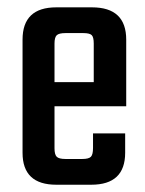

<svg xmlns="http://www.w3.org/2000/svg" viewBox="-20 -508 400 528"><path d="M129.9 -282.2H237.8V-388.2Q237.8 -405.8 232.2 -411.4Q226.6 -417 209 -417H160.2Q142.1 -417 136 -411.1Q129.9 -405.3 129.9 -388.2ZM134.8 -487.8H232.9Q327.1 -487.8 327.1 -398.9V-215.8H129.9V-100.1Q129.9 -83 136 -76.9Q142.1 -70.8 160.2 -70.8H206.1Q224.1 -70.8 230 -76.9Q235.8 -83 235.8 -101.1V-141.1H324.2V-87.9Q324.2 0 231 0H134.8Q42 0 42 -87.9V-398.9Q42 -487.8 134.8 -487.8Z"/></svg>

Font: Teko
Style: Regular
Weight: 400
Designer: Manushi Parikh, Jonny Pinhorn
Foundry: Indian Type Foundry
Version: Version 2.000;PS 1.0;hotconv 1.0.79;makeotf.lib2.5.61930